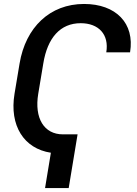

<svg xmlns="http://www.w3.org/2000/svg" viewBox="-20 -757 684 960"><path d="M294.7 -85.2C200.3 -85.2 150.9 -165.8 171.2 -288L196.4 -439.3C217.3 -568.2 281.6 -641 383.5 -641C473 -641 526.3 -584.9 511.4 -495.4H630.3C654.5 -641 559.3 -737.2 400.2 -737.2C229.8 -737.2 108 -620.7 77.8 -438.9L52.6 -288C26.3 -128.9 99.4 -13.8 234.4 6.7L205.3 183.2H323.5L367.9 -85.2Z"/></svg>

Font: Margiela Sans Medium
Style: Italic
Weight: 500
Italic angle: -9.39999°
Designer: Stefan Endress, Andreas Faust
Version: Version 1.100;FEAKit 1.0